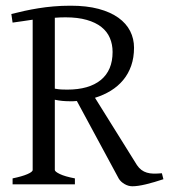

<svg xmlns="http://www.w3.org/2000/svg" viewBox="-20 -650 601 677"><path d="M24.4 0V-21Q57.6 -27.8 76.4 -35.9Q95.2 -43.9 95.2 -50.8V-580.6Q78.1 -578.1 60.3 -575.4Q42.5 -572.8 24.4 -570.3L20 -600.6Q43 -606.4 66.4 -611.6Q89.8 -616.7 115.2 -620.8Q140.6 -625 168.7 -627.4Q196.8 -629.9 229 -629.9Q285.6 -629.9 327.6 -618.7Q369.6 -607.4 397.5 -587.4Q425.3 -567.4 439 -540.3Q452.6 -513.2 452.6 -481.9Q452.6 -446.8 442.6 -418.2Q432.6 -389.6 414.3 -367.7Q396 -345.7 370.6 -330.1Q345.2 -314.5 314.9 -305.2L462.9 -67.9Q470.2 -57.1 478.8 -50.8Q487.3 -44.4 497.8 -41.3Q508.3 -38.1 521.2 -37.8Q534.2 -37.6 550.8 -39.1L556.2 -18.1Q523.9 -7.3 494.9 -0.2Q465.8 6.8 446.8 6.8Q432.6 6.8 419.2 -1Q405.8 -8.8 398.9 -20L251 -293.9Q244.6 -293 238.3 -293H225.1Q212.4 -293 199.7 -294.2Q187 -295.4 173.3 -298.3V-50.8Q173.3 -44.9 190.9 -36.4Q208.5 -27.8 244.1 -21V0ZM210.9 -588.9Q192.4 -588.9 173.3 -587.4V-337.4Q186.5 -335 196.3 -334.5Q206.1 -334 216.8 -334Q293.9 -334 335.4 -367.9Q377 -401.9 377 -466.8Q377 -493.7 367.4 -516.1Q357.9 -538.6 337.6 -554.7Q317.4 -570.8 285.9 -579.8Q254.4 -588.9 210.9 -588.9Z"/></svg>

Font: Gentium Plus APac
Style: Regular
Weight: 400
Designer: J. Victor Gaultney, Annie Olsen, Iska Routamaa, Becca Hirsbrunner
Foundry: SIL International
Version: Version 5.000